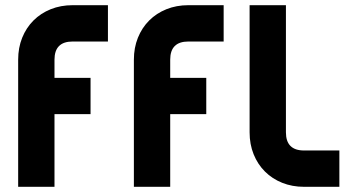

<svg xmlns="http://www.w3.org/2000/svg" viewBox="-20 -720 1378 740"><path d="M329 -280H190V0H50V-490Q50 -536 65.5 -574.5Q81 -613 109 -641Q137 -669 175.5 -684.5Q214 -700 260 -700H396V-560H260Q190 -560 190 -490V-420H329ZM775 -280H636V0H496V-490Q496 -536 511.5 -574.5Q527 -613 555 -641Q583 -669 621.5 -684.5Q660 -700 706 -700H842V-560H706Q636 -560 636 -490V-420H775ZM1288 -140V0H1152Q1106 0 1067.5 -15.5Q1029 -31 1001 -59Q973 -87 957.5 -125.5Q942 -164 942 -210V-700H1082V-210Q1082 -140 1152 -140Z"/></svg>

Font: CAT North
Style: Regular
Weight: 400
Designer: Peter Wiegel
Foundry: Peter Wiegel
Version: Version 1.000